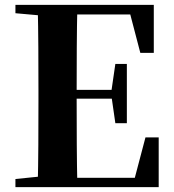

<svg xmlns="http://www.w3.org/2000/svg" viewBox="-20 -764 710 784"><path d="M43 0V-33L200 -49H215V0ZM134 0Q136 -86 136.5 -173Q137 -260 137 -349V-394Q137 -483 136.5 -570Q136 -657 134 -744H296Q294 -658 293.5 -569.5Q293 -481 293 -389V-360Q293 -265 293.5 -176Q294 -87 296 0ZM215 0V-38H600L521 -2L574 -203H628V0ZM215 -361V-397H463V-361ZM451 -261 435 -372V-393L451 -503H498V-261ZM43 -710V-744H215V-696H200ZM553 -548 502 -743 579 -705H215V-744H608V-548Z"/></svg>

Font: Noto Serif KR ExtraLight ExtraBold
Style: Regular
Weight: 800
Version: Version 2.003-H1;hotconv 1.1.1;makeotfexe 2.6.0